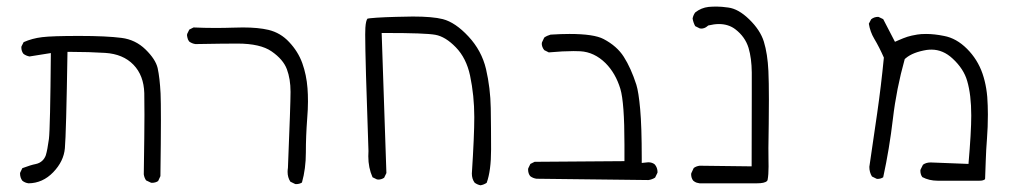

<svg xmlns="http://www.w3.org/2000/svg" viewBox="-20 -445 3040 575"><path d="M410.6 77.1Q412.1 87.4 417.5 95.2L432.1 102.1Q433.6 102.5 434.6 102.5Q445.8 102.5 453.6 97.2L460.4 82.5Q461.9 -25.9 461.9 -84.5Q461.9 -143.1 460.9 -165Q458.5 -211.9 452.1 -241.2Q445.8 -267.6 415.8 -296.9Q385.7 -326.2 344.2 -331.5Q298.8 -337.4 217.3 -337.4Q135.7 -337.4 106 -333.7Q76.2 -330.1 50.8 -318.8L44.4 -306.2Q43.9 -304.7 43.9 -303.7Q43.9 -291.5 50.3 -283.7Q58.1 -277.8 68.4 -275.9L132.3 -286.1Q130.4 -60.5 126.5 -28.8Q122.1 3.9 117.2 20Q113.8 29.3 107.4 35.6Q99.1 43.9 86.4 46.4Q73.2 48.8 46.9 58.6L40.5 71.8Q40 73.2 40 74.2Q40 86.9 46.9 96.2Q54.7 102.5 65.4 104Q107.9 103.5 139.4 70.8Q170.9 38.1 174.3 -1Q178.2 -44.4 182.1 -289.6H195.3Q245.6 -289.6 294.9 -286.6Q348.6 -283.2 379.6 -251.2Q410.6 -219.2 412.1 -166Q412.6 -149.4 412.6 -100.8Q412.6 -52.2 410.6 77.1Z M565.4 -313Q650.4 -314.5 690.9 -314.5Q759.8 -314.5 793.5 -291Q828.1 -267.1 839.1 -237.8Q850.1 -208.5 850.1 -169.9Q850.1 -133.3 842.3 57.6Q841.3 64 841.3 69.8Q841.3 86.4 849.6 99.1L863.8 106Q865.2 106.4 866.2 106.4Q877 106.4 884.3 101.6Q896 60.1 896 11.7Q896 -36.6 899.9 -88.9Q902.3 -118.2 902.3 -140.6Q902.3 -163.1 900.9 -180.7Q897.9 -220.7 885.3 -255.9Q872.6 -291 845.7 -319.3Q820.3 -346.7 784.2 -355.5Q753.4 -362.8 707.5 -362.8Q695.8 -362.8 674.8 -362.1Q653.8 -361.3 622.8 -361.3Q591.8 -361.3 559.6 -362.8L546.9 -356.4L540.5 -343.3Q540 -341.8 540 -339.4Q540 -336.9 541 -333.5Q542 -326.7 546.4 -320.8Q554.7 -314.5 565.4 -313Z M1216.3 -395.5Q1199.7 -395.5 1165.8 -394.5Q1131.8 -393.6 1108.9 -392.1Q1082 -390.1 1080.6 -389.2Q1075.7 -383.8 1074.2 -361.8Q1073.7 -356 1073.7 -341.3Q1073.7 -270.5 1083.5 7.3Q1083 15.6 1083 22.9Q1083 57.6 1095.7 85.9L1108.9 92.3Q1110.4 92.8 1113.5 92.8Q1116.7 92.8 1121.3 91.6Q1126 90.3 1130.4 87.4L1137.2 73.2L1123 -346.2H1136.7Q1253.9 -346.2 1283.7 -340.8Q1314 -335.4 1345.2 -303.2Q1376.5 -271 1387.7 -218.8Q1400.4 -158.7 1400.4 -94.2Q1400.4 -38.6 1393.1 74.7Q1393.1 90.8 1401.4 102.1Q1409.2 107.9 1418.9 109.9Q1428.7 108.4 1437.5 102.5Q1450.7 66.4 1450.7 2.4Q1450.7 -61.5 1449.7 -121.3Q1448.7 -181.2 1435.5 -238.3Q1422.4 -293.5 1382.8 -335.9Q1343.8 -377.9 1306.2 -387.7Q1275.4 -395.5 1216.3 -395.5Z M1949.2 70.8Q1949.2 57.1 1940.9 47.4Q1933.1 41 1921.4 41Q1918.5 41 1901.9 43V28.3Q1901.9 -66.4 1897.2 -117.9Q1892.6 -169.4 1885.7 -191.4Q1869.6 -241.2 1848.1 -274.9Q1827.6 -307.1 1787.6 -328.1Q1758.8 -343.3 1685.5 -343.3Q1660.2 -343.3 1628.9 -341.3Q1618.2 -338.4 1609.9 -332.5L1603 -317.9Q1602.5 -316.9 1602.5 -313.5Q1602.5 -310.1 1604.2 -304.9Q1606 -299.8 1609.9 -294.9L1623.5 -288.1Q1667 -292 1697.8 -292Q1709 -292 1717.8 -291.5Q1759.8 -289.1 1793.5 -255.9Q1823.7 -225.6 1837.9 -178.7Q1850.1 -137.7 1850.1 -12.2Q1850.1 5.4 1850.1 37.6L1581.1 39.6L1568.4 45.9L1562 59.1Q1561.5 60.5 1561.5 62Q1561.5 74.7 1567.9 82.5Q1576.2 88.9 1586.9 90.3L1921.9 94.2Q1932.6 92.8 1941.9 86.9L1948.7 72.8Q1949.2 71.8 1949.2 70.8Z M2246.6 104Q2270 104 2276.9 97.2Q2278.3 95.7 2278.8 93.8Q2281.7 78.6 2281.7 53.7Q2281.7 47.9 2281.5 37.8Q2281.2 27.8 2281.2 -1.5Q2281.2 -30.8 2282.2 -74.2Q2282.7 -121.6 2282.7 -147.5Q2282.7 -199.2 2281.2 -232.4Q2278.8 -283.7 2267.6 -320.3Q2256.8 -355 2223.6 -387.2Q2191.4 -418.5 2161.1 -422.4Q2140.6 -425.3 2126.5 -425.3Q2112.3 -425.3 2102.1 -424.3Q2080.1 -421.9 2062 -407.7Q2056.2 -399.9 2054.2 -389.6Q2056.2 -377.4 2062 -366.7L2075.7 -359.9Q2077.1 -359.4 2080.8 -359.4Q2084.5 -359.4 2089.4 -361.1Q2094.2 -362.8 2098.6 -366.7L2101.1 -368.7Q2119.1 -373 2132.8 -373Q2161.6 -373 2182.1 -357.4Q2211.4 -335 2221.7 -301.8Q2231 -270.5 2231.4 -228Q2231.4 -214.8 2231.4 -163.1Q2231.4 -111.3 2231 53.2L2075.2 51.3Q2064.9 52.7 2057.6 58.1L2050.3 73.7Q2049.8 75.2 2049.8 76.2Q2049.8 88.4 2056.2 96.2Q2061.5 100.6 2066.4 102.1Q2071.3 103.5 2075.2 104Z M2795.4 96.2H2903.8Q2906.7 96.2 2912.6 96.2Q2918.5 96.2 2921.6 95.5Q2924.8 94.7 2925.8 94.2Q2926.8 93.8 2927.7 93.3Q2928.7 92.8 2929.4 92Q2930.2 91.3 2930.2 89.8Q2931.2 68.8 2932.1 36.6Q2933.1 4.4 2935.8 -29.8Q2938.5 -64 2938.5 -102.1Q2938.5 -114.7 2938 -128.9Q2937 -182.1 2922.4 -224.6Q2907.7 -267.1 2876 -298.8Q2844.2 -330.6 2807.1 -337.4Q2778.3 -343.3 2753.4 -343.3Q2737.8 -343.3 2727.5 -341.6Q2717.3 -339.8 2710.7 -338.4Q2704.1 -336.9 2697.8 -335Q2684.6 -330.6 2671.4 -324.7L2660.2 -319.8L2625 -387.7L2611.8 -394Q2610.8 -394.5 2609.9 -394.5Q2597.7 -394.5 2588.9 -387.2L2582 -374Q2585.9 -349.6 2598.1 -329.1Q2613.3 -303.7 2627 -272.5Q2618.7 -187 2606.9 -105.5L2583.5 54.7Q2583.5 70.8 2591.3 83.5L2605 90.3Q2606.4 90.8 2607.4 90.8Q2617.7 90.8 2625 85.9Q2643.6 0.5 2654.1 -89.4Q2664.6 -179.2 2689.5 -268.1L2692.9 -271Q2713.9 -288.6 2754.9 -295.4Q2762.2 -296.4 2769.5 -296.4Q2804.2 -296.4 2833 -269.5Q2866.2 -238.8 2876.5 -202.6Q2888.7 -161.1 2888.7 -99.1Q2888.7 -49.3 2880.4 45.9L2767.1 41.5Q2753.4 41.5 2744.1 48.3L2736.8 63Q2736.3 64.5 2736.3 65.9Q2736.3 77.6 2742.2 85.4Q2762.7 96.2 2788.1 96.2Q2791.5 96.2 2795.4 96.2Z"/></svg>

Font: NaikaiFont
Style: ExtraLight
Weight: 200
Version: Version 1.89